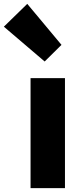

<svg xmlns="http://www.w3.org/2000/svg" viewBox="-86 -973 427 993"><path d="M72 0V-569H250V0ZM145 -655 -66 -835 55 -953 232 -741Z"/></svg>

Font: Noto Sans KR Thin Black
Style: Regular
Weight: 900
Version: Version 2.004-H2;hotconv 1.0.118;makeotfexe 2.5.65603